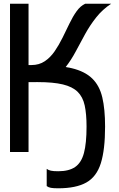

<svg xmlns="http://www.w3.org/2000/svg" viewBox="-20 -820 640 1036"><path d="M294 196Q268 196 254.5 193.5Q241 191 232 184V91Q241 98 254.5 101Q268 104 294 104Q352 104 385.5 81Q419 58 433 5.5Q447 -47 447 -137Q447 -205 437 -251Q427 -297 399 -324.5Q371 -352 319 -364.5Q267 -377 183 -377V-469Q296 -469 367 -452Q438 -435 477.5 -396.5Q517 -358 532 -294.5Q547 -231 547 -137Q547 -12 524 61Q501 134 445.5 165Q390 196 294 196ZM34 0V-800H134V0ZM56 -377V-469H150Q191 -469 221.5 -489.5Q252 -510 275 -543.5Q298 -577 317.5 -616.5Q337 -656 355 -693.5Q373 -731 393.5 -759.5Q414 -788 440 -800H580Q533 -769 499 -726Q465 -683 439 -635.5Q413 -588 388.5 -542Q364 -496 335 -459Q306 -422 268 -399.5Q230 -377 176 -377Z"/></svg>

Font: Victor Mono
Style: Bold
Weight: 700
Monospace: yes
Designer: Rune Bjørnerås
Version: Version 1.561;gftools[0.9.30]